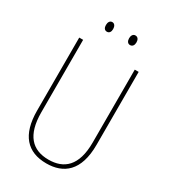

<svg xmlns="http://www.w3.org/2000/svg" viewBox="-214 -993 983 1108"><g transform="rotate(30 277.0 -438.5)"><path d="M176 -854C176 -837 183 -823 200 -823C216 -823 224 -836 224 -854C224 -872 216 -887 200 -887C183 -887 176 -871 176 -854ZM330 -855C330 -837 338 -823 354 -823C371 -823 379 -837 379 -855C379 -873 371 -887 354 -887C338 -887 330 -872 330 -855ZM475 -228V-714H449V-228C449 -72 379 -15 277 -15C169 -15 105 -79 105 -232V-714H79V-228C79 -66 150 10 277 10C390 10 475 -52 475 -228Z"/></g></svg>

Font: Noto Sans Hebrew Condensed Thin
Style: Regular
Weight: 100
Width: 3
Designer: Monotype Design Team
Foundry: Monotype Imaging Inc.
Version: Version 2.004